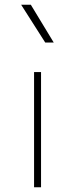

<svg xmlns="http://www.w3.org/2000/svg" viewBox="-20 -786 315 806"><path d="M205.6 -607.4 109.4 -766.1H68.8L169.9 -607.4ZM123 -483.4V0H152.3V-483.4Z"/></svg>

Font: Estedad-FD-VF Thin
Style: Regular
Weight: 100
Designer: Amin Abedi
Version: Version 5.0